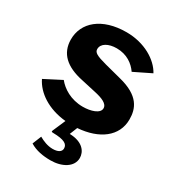

<svg xmlns="http://www.w3.org/2000/svg" viewBox="-182 -649 895 979"><g transform="rotate(30 266.0 -160.0)"><path d="M510 -162C510 -225 487 -289 361 -320L265 -345C205 -361 188 -371 188 -391C188 -424 225 -444 273 -444C333 -444 374 -413 398 -378L498 -427C465 -488 382 -540 275 -540C131 -540 46 -466 47 -365C48 -285 100 -236 201 -215L286 -196C332 -186 367 -172 367 -145C367 -114 317 -99 271 -99C199 -99 147 -134 119 -169L20 -118C51 -54 126 -2 231 8L199 82C195 91 199 92 208 92C272 93 295 107 295 133C295 153 276 164 245 164C215 164 187 152 164 139L143 191C178 213 221 220 265 220C332 220 389 188 389 135C389 99 362 56 283 54L301 9C425 0 510 -62 510 -162Z"/></g></svg>

Font: 18Franklin
Style: Bold
Weight: 700
Designer: Pablo Impallari, Rodrigo Fuenzalida (Modified by Dan O. Williams)
Version: Version 0.025;PS 000.025;hotconv 1.0.88;makeotf.lib2.5.64775